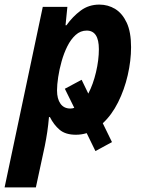

<svg xmlns="http://www.w3.org/2000/svg" viewBox="-61 -576 624 835"><path d="M-41 239 125 -546H232L224 -466H228Q255 -504 290 -530Q325 -556 371 -556Q409 -556 440 -537Q471 -518 490 -477.5Q509 -437 509 -371Q509 -312 494.5 -249Q480 -186 452.5 -131Q425 -76 386 -40L426 42L354 81L316 3Q293 10 269 10Q224 10 198.5 -11.5Q173 -33 156 -67H152Q149 -32 144.5 -2Q140 28 134 58L95 239ZM245 -104Q254 -104 262 -107L221 -190L294 -229L323 -169Q344 -209 356.5 -262Q369 -315 369 -362Q369 -443 316 -443Q289 -443 268 -424Q247 -405 232 -375Q217 -345 207 -309.5Q197 -274 192 -240.5Q187 -207 187 -183Q187 -146 202 -125Q217 -104 245 -104Z"/></svg>

Font: Noto Sans SemiCondensed
Style: Bold Italic
Weight: 700
Width: 4
Italic angle: -12°
Designer: Monotype Design Team
Foundry: Monotype Imaging Inc.
Version: Version 2.013; ttfautohint (v1.8.4.7-5d5b)